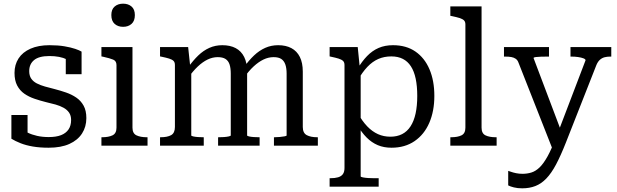

<svg xmlns="http://www.w3.org/2000/svg" viewBox="-20 -793 3360 1045"><path d="M367 -140Q367 -164 356 -180Q345 -196 326 -206.5Q307 -217 282.5 -224Q258 -231 231 -237Q199 -245 168 -255.5Q137 -266 112.5 -283Q88 -300 73.5 -327.5Q59 -355 59 -396Q59 -441 81 -475Q103 -509 146 -528Q189 -547 249 -547Q296 -547 331 -541Q366 -535 389.5 -527Q413 -519 424 -512V-389H338V-491Q349 -490 356 -487.5Q363 -485 367.5 -479.5Q372 -474 374 -465.5Q376 -457 375 -446Q363 -460 344 -469.5Q325 -479 301 -483.5Q277 -488 249 -488Q192 -488 165.5 -466Q139 -444 139 -406Q139 -381 150 -365Q161 -349 180.5 -339Q200 -329 225 -322Q250 -315 278 -308Q309 -300 339.5 -289.5Q370 -279 395 -262Q420 -245 435 -218Q450 -191 450 -150Q450 -103 426.5 -66.5Q403 -30 357.5 -9.5Q312 11 245 11Q197 11 159 4.5Q121 -2 92 -13.5Q63 -25 42 -38V-167H130V-30Q115 -38 106.5 -46Q98 -54 94.5 -62Q91 -70 91.5 -78.5Q92 -87 94 -96Q109 -82 131 -71Q153 -60 182 -53.5Q211 -47 245 -47Q286 -47 312.5 -57.5Q339 -68 353 -88.5Q367 -109 367 -140Z M650 -647Q622 -647 604 -663Q586 -679 586 -711Q586 -742 604 -757.5Q622 -773 650 -773Q678 -773 696 -757.5Q714 -742 714 -711Q714 -679 696 -663Q678 -647 650 -647ZM701 -537V-98Q701 -67 722.5 -56.5Q744 -46 780 -46H783V0H532V-46H535Q571 -46 592.5 -56.5Q614 -67 614 -98V-439Q614 -461 596 -468.5Q578 -476 542 -484L532 -486V-537Z M851 0V-46H854Q891 -46 911.5 -57.5Q932 -69 932 -102V-439Q932 -454 924.5 -461.5Q917 -469 901 -474Q885 -479 861 -484L851 -486V-537H1004L1016 -425L1021 -418V-56Q1021 -53 1032 -50.5Q1043 -48 1058 -47Q1073 -46 1086 -46H1089V0ZM1393 0H1167V-46H1171Q1184 -46 1199 -47Q1214 -48 1225 -50.5Q1236 -53 1236 -56V-392Q1236 -422 1229.5 -442Q1223 -462 1207.5 -472Q1192 -482 1165 -482Q1137 -482 1110 -469Q1083 -456 1056.5 -431Q1030 -406 1003 -368V-425Q1031 -464 1059 -491Q1087 -518 1119.5 -532.5Q1152 -547 1190 -547Q1233 -547 1263 -531Q1293 -515 1309 -483Q1325 -451 1325 -403V-56Q1325 -53 1335.5 -50.5Q1346 -48 1361.5 -47Q1377 -46 1390 -46H1393ZM1710 0H1471V-46H1475Q1488 -46 1503 -47.5Q1518 -49 1529 -51Q1540 -53 1540 -56V-392Q1540 -422 1533 -442Q1526 -462 1511 -472Q1496 -482 1469 -482Q1441 -482 1414 -469Q1387 -456 1360.5 -431.5Q1334 -407 1306 -368V-425Q1334 -464 1362.5 -491Q1391 -518 1423.5 -532.5Q1456 -547 1494 -547Q1536 -547 1566 -531Q1596 -515 1612 -483Q1628 -451 1628 -403V-102Q1628 -69 1649.5 -57.5Q1671 -46 1707 -46H1710Z M2041 223H1774V177H1778Q1803 177 1820 172Q1837 167 1846 155Q1855 143 1855 121V-439Q1855 -454 1847 -461.5Q1839 -469 1823 -474Q1807 -479 1783 -484L1774 -486V-537H1927L1939 -417L1943 -410V167Q1943 170 1955.5 172.5Q1968 175 1985 176Q2002 177 2017 177H2041ZM2111 11Q2069 11 2036 -3Q2003 -17 1975.5 -44.5Q1948 -72 1925 -112L1928 -176Q1952 -133 1979 -105Q2006 -77 2037 -63Q2068 -49 2105 -49Q2141 -49 2168.5 -63Q2196 -77 2214.5 -105.5Q2233 -134 2242 -175.5Q2251 -217 2251 -271Q2251 -324 2242.5 -364.5Q2234 -405 2216.5 -432Q2199 -459 2172.5 -472.5Q2146 -486 2110 -486Q2071 -486 2039 -472Q2007 -458 1979.5 -429Q1952 -400 1927 -356L1925 -417Q1950 -459 1978 -488Q2006 -517 2040.5 -532Q2075 -547 2119 -547Q2191 -547 2241 -512.5Q2291 -478 2317.5 -416Q2344 -354 2344 -271Q2344 -188 2316.5 -124.5Q2289 -61 2236.5 -25Q2184 11 2111 11Z M2601 -758V-98Q2601 -67 2622 -56.5Q2643 -46 2679 -46H2683V0H2431V-46H2435Q2471 -46 2492 -56.5Q2513 -67 2513 -98V-660Q2513 -675 2505 -682.5Q2497 -690 2481 -695Q2465 -700 2441 -705L2431 -707V-758Z M3048 -43 3036 -6 2989 23 2802 -452Q2797 -466 2787 -473Q2777 -480 2763 -482.5Q2749 -485 2729 -485H2723V-537H2968V-485H2962Q2944 -485 2926 -484.5Q2908 -484 2896 -482.5Q2884 -481 2884 -477ZM3060 -17Q3032 54 3006.5 102Q2981 150 2953.5 178.5Q2926 207 2894 219.5Q2862 232 2822 232Q2797 232 2777 227Q2757 222 2746 216V137Q2750 138 2761 142Q2772 146 2788.5 149.5Q2805 153 2824 153Q2849 153 2872 146Q2895 139 2916.5 118.5Q2938 98 2960.5 57.5Q2983 17 3007 -49L3016 -69L3167 -465Q3167 -471 3155.5 -475.5Q3144 -480 3126.5 -482.5Q3109 -485 3090 -485H3085V-537H3307V-485H3301Q3285 -485 3271 -481.5Q3257 -478 3245.5 -468Q3234 -458 3226 -439Z"/></svg>

Font: Roboto Serif 20pt SemiCondensed
Style: Regular
Weight: 400
Width: 4
Version: Version 1.008